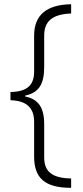

<svg xmlns="http://www.w3.org/2000/svg" viewBox="-20 -734 393 912"><path d="M189.9 -144C189.9 -224.1 162.1 -262.7 99.1 -275.9V-279.8C163.1 -293.5 189.9 -331.5 189.9 -416V-564.9C189.9 -632.8 228 -666.5 317.9 -669.9V-713.9C200.7 -711.9 142.1 -662.1 142.1 -564.9V-394C142.1 -329.6 109.4 -298.3 29.8 -296.9V-257.8C104.5 -256.3 142.1 -222.7 142.1 -155.8V8.8C142.1 110.4 190.9 158.2 317.9 158.2V113.8C224.6 111.8 189.9 79.6 189.9 13.2Z"/></svg>

Font: Open Sans 300
Style: Regular
Weight: 300
Foundry: Ascender Corporation
Version: Version 1.100;PS 001.100;hotconv 1.0.88;makeotf.lib2.5.64775